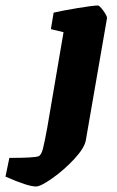

<svg xmlns="http://www.w3.org/2000/svg" viewBox="-143 -493 425 698"><path d="M-123 149 -109 81Q-17 81 -3 75Q7 71 13 48Q19 25 29 -30L88 -376L42 -387L52 -447Q81 -454 138.5 -463.5Q196 -473 213 -473Q219 -473 233 -453.5Q247 -434 246 -427L169 17Q164 45 127.5 84.5Q91 124 48 154.5Q5 185 -12 185Q-42 185 -123 149Z"/></svg>

Font: Grenze ExtraBold
Style: Italic
Weight: 800
Italic angle: -10°
Designer: Renata Polastri
Foundry: Omnibus-Type
Version: Version 1.002; ttfautohint (v1.8)